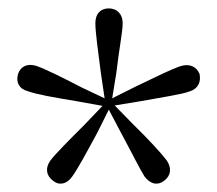

<svg xmlns="http://www.w3.org/2000/svg" viewBox="-20 -832 516 457"><path d="M229 -598 174 -624C126 -649 87 -668 67 -675C45 -682 29 -674 23 -656C17 -636 26 -620 46 -615C68 -607 109 -600 163 -591L224 -580L182 -536C144 -498 113 -467 100 -450C87 -432 90 -414 106 -402C120 -390 139 -393 152 -412C165 -430 185 -467 211 -515L239 -571L268 -516C294 -468 313 -429 324 -412C338 -393 356 -390 371 -402C387 -414 389 -432 377 -450C364 -467 335 -499 297 -536L253 -581L314 -591C368 -601 411 -607 430 -614C451 -620 459 -636 455 -656C448 -673 432 -681 411 -675C389 -668 353 -650 303 -626L247 -598L257 -659C263 -713 272 -756 272 -777C272 -799 258 -812 239 -812C219 -812 207 -799 207 -777C207 -755 213 -714 220 -659Z"/></svg>

Font: Noto Serif CJK HK Light
Style: Regular
Weight: 300
Designer: Ryoko NISHIZUKA 西塚涼子 (kana & ideographs); Frank Grießhammer (Latin, Greek & Cyrillic); Wenlong ZHANG 张文龙 (bopomofo); San
Foundry: Adobe
Version: Version 2.001;hotconv 1.1.0;makeotfexe 2.6.0